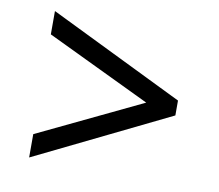

<svg xmlns="http://www.w3.org/2000/svg" viewBox="-61 -670 722 633"><g transform="rotate(10 300.0 -353.0)"><path d="M74.2 -186 422.9 -353 74.2 -520V-598.1L524.9 -377.9V-328.1L74.2 -107.9Z"/></g></svg>

Font: Droid Sans Mono
Style: Regular
Weight: 400
Monospace: yes
Version: Version 1.00 build 112